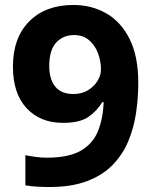

<svg xmlns="http://www.w3.org/2000/svg" viewBox="-20 -742 612 772"><path d="M536 -409Q536 -348 527 -287.5Q518 -227 495.5 -173.5Q473 -120 432.5 -78.5Q392 -37 329.5 -13.5Q267 10 178 10Q157 10 129 8.5Q101 7 82 3V-118Q102 -114 124 -111Q146 -108 168 -108Q257 -108 305.5 -136.5Q354 -165 374 -215Q394 -265 397 -331H391Q370 -296 335.5 -272Q301 -248 233 -248Q142 -248 87 -307Q32 -366 32 -474Q32 -590 97.5 -656Q163 -722 275 -722Q348 -722 407 -688.5Q466 -655 501 -585.5Q536 -516 536 -409ZM278 -601Q234 -601 206 -571Q178 -541 178 -476Q178 -424 202 -394Q226 -364 275 -364Q309 -364 333.5 -379Q358 -394 372 -416.5Q386 -439 386 -463Q386 -496 374 -528Q362 -560 338 -580.5Q314 -601 278 -601Z"/></svg>

Font: Noto Sans Thaana
Style: Bold
Weight: 700
Designer: David Williams
Foundry: Google Inc.
Version: Version 3.001; ttfautohint (v1.8.4.7-5d5b)